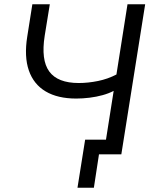

<svg xmlns="http://www.w3.org/2000/svg" viewBox="-20 -725 723 902"><path d="M421 157H344L380 -69H519L508 0H445ZM467 0 514 -298Q491 -286 462 -278Q433 -270 401 -266Q369 -262 338 -262Q251 -262 194.5 -295.5Q138 -329 115.5 -394Q93 -459 108 -553L132 -705H214L190 -557Q172 -443 211.5 -389Q251 -335 350 -335Q394 -335 440.5 -344.5Q487 -354 527 -375L579 -705H662L550 0Z"/></svg>

Font: Nunito Sans 12pt
Style: Italic
Weight: 400
Italic angle: -9°
Designer: Vernon Adams
Foundry: Vernon Adams
Version: Version 3.101;gftools[0.9.27]